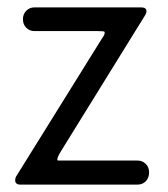

<svg xmlns="http://www.w3.org/2000/svg" viewBox="-20 -499 455 519"><path d="M352 0H35Q21 0 21 -12Q21 -16 23 -21L255 -394Q263 -405 263 -410Q263 -411 262.5 -413Q262 -415 243 -415H73Q60 -415 51 -424Q42 -433 42 -447Q42 -461 51 -470Q60 -479 73 -479H362Q376 -479 376 -468Q376 -464 373 -459L144 -89Q135 -74 135 -68Q135 -65 138 -65H352Q365 -65 374 -56Q383 -47 383 -33Q383 -18 374 -9Q365 0 352 0Z"/></svg>

Font: Gardens CM
Style: Regular
Weight: 400
Designer: Created by: Aleksander Shevchuk, 2010. Modifed by: Daren Olsen, 2020.
Foundry: High-Logic / FontCreator v.13.0.0 build 2663 (64-bit)
Version: Version 3.003 Ukrainian, initial release